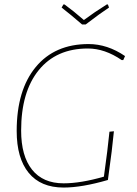

<svg xmlns="http://www.w3.org/2000/svg" viewBox="-20 -839 615 863"><path d="M465 -819 470 -805Q433 -781 365 -729H349Q297 -774 257 -805L265 -819H270Q310 -790 357 -749Q404 -784 460 -819ZM378 -641Q463 -641 542 -587L534 -569H527Q451 -621 375 -621Q233 -621 154 -523.5Q75 -426 75 -252Q75 -138 124 -76.5Q173 -15 266 -15Q343 -15 447 -45L462 -158L472 -247L492 -249L482 -158L465 -30Q348 4 266 4Q163 4 109 -62Q55 -128 55 -250Q55 -434 140.5 -537.5Q226 -641 378 -641Z"/></svg>

Font: Alegreya Sans SC Thin
Style: Italic
Weight: 100
Italic angle: -7°
Designer: Juan Pablo del Peral
Foundry: Huerta Tipografica
Version: Version 2.007